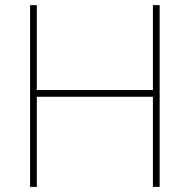

<svg xmlns="http://www.w3.org/2000/svg" viewBox="-20 -731 742 751"><path d="M124 -710.9V-378.9H578.1V-710.9H604.5V0H578.1V-352.5H124V0H97.7V-710.9Z"/></svg>

Font: Vazirmatn RD FD Thin
Style: Regular
Weight: 100
Designer: Saber Rastikerdar
Foundry: Saber Rastikerdar
Version: Version 33.003